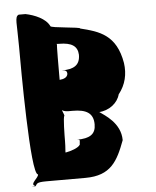

<svg xmlns="http://www.w3.org/2000/svg" viewBox="-58 -892 782 961"><g transform="rotate(-5 333.0 -411.5)"><path d="M60 -684C60 -584 61 -38 99 -38C99 -20 51 8 80 18C80 18 43 20 81 20C91 11 81 0 137 0H334C462 0 498 -70 536 -172C536 -259 456 -304 432 -322C418 -326 388 -322 388 -322H428C481 -324 525 -359 536 -402C572 -447 584 -500 576 -556C552 -699 467 -724 373 -747C377 -755 225 -762 225 -772C207 -811 151 -834 106 -843H72C50 -833 60 -802 60 -684ZM248 -530C248 -552 248 -675 250 -675C250 -677 248 -682 248 -684C248 -684 244 -682 246 -682C248 -680 256 -680 261 -680C323 -680 353 -661 355 -617C355 -565 324 -546 263 -546C283 -546 289 -541 289 -526C286 -509 270 -502 248 -500ZM248 -192C248 -216 249 -318 256 -318C256 -328 244 -347 246 -352C246 -352 237 -350 244 -350C249 -345 260 -340 278 -340H300C367 -340 403 -320 403 -263C403 -214 374 -194 307 -194C329 -194 320 -187 320 -168C310 -152 274 -140 246 -135V-133C244 -138 248 -158 248 -192Z"/></g></svg>

Font: Hussar Przerywany
Style: Regular
Weight: 400
Foundry: Cannot Into Space Fonts
Version: Version 0.982